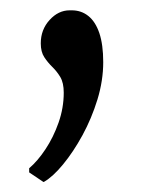

<svg xmlns="http://www.w3.org/2000/svg" viewBox="-20 -129 276 372"><path d="M64 223.5 36.5 205V197Q53 183 68.2 160Q83.5 137 93.5 108.5Q103.5 80 103.5 50.5Q103.5 31.5 96.8 20.2Q90 9 81.2 0.5Q72.5 -8 65.8 -18.2Q59 -28.5 59 -45Q59 -71.5 76 -90.2Q93 -109 115 -109H119Q137.5 -109 151.2 -98Q165 -87 172.5 -64.8Q180 -42.5 180 -8.5Q180 27 168.8 63.8Q157.5 100.5 139.8 133Q122 165.5 102.2 189.5Q82.5 213.5 65 223.5Z"/></svg>

Font: Merriweather 28pt Light
Style: Regular
Weight: 300
Version: Version 2.100